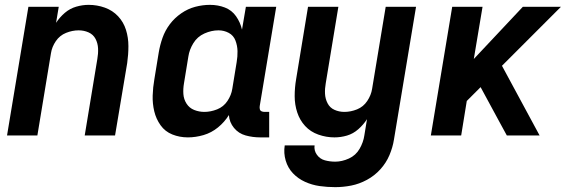

<svg xmlns="http://www.w3.org/2000/svg" viewBox="-20 -558 2344 791"><path d="M9 0H134L190 -339Q194 -365 210 -388.5Q226 -412 252 -422.5Q278 -433 304 -433Q326 -433 345 -424.5Q364 -416 373.5 -398Q383 -380 384 -358.5Q385 -337 381 -315L329 0H454L504 -298Q509 -333 509 -368Q509 -403 499 -435Q489 -467 466.5 -491Q444 -515 412 -526.5Q380 -538 345 -538Q320 -538 294 -530.5Q268 -523 247 -505Q226 -487 211 -464L222 -530H97Z M754 8Q786 8 818.5 -1.5Q851 -11 878 -33Q905 -55 923 -84Q925 -54 944 -31Q963 -8 992 0Q1021 8 1052 8H1089V-97H1070Q1063 -97 1057.5 -99.5Q1052 -102 1050.5 -108Q1049 -114 1050 -121L1118 -530H993L977 -436Q970 -466 952.5 -491Q935 -516 906.5 -527Q878 -538 845 -538Q815 -538 784.5 -530Q754 -522 726.5 -503Q699 -484 679.5 -458Q660 -432 649.5 -402Q639 -372 634 -342L616 -232Q610 -198 609 -164.5Q608 -131 615.5 -99.5Q623 -68 641.5 -42Q660 -16 690 -4Q720 8 754 8ZM822 -97Q800 -97 780 -105Q760 -113 748.5 -131Q737 -149 735.5 -170.5Q734 -192 738 -215L756 -325Q760 -353 776.5 -380Q793 -407 822 -420Q851 -433 880 -433Q903 -433 922.5 -422.5Q942 -412 950 -391Q958 -370 958.5 -347.5Q959 -325 955 -302L937 -192Q933 -166 917 -142Q901 -118 874.5 -107.5Q848 -97 822 -97Z M1361 213Q1394 213 1427 206.5Q1460 200 1491.5 183Q1523 166 1547 139.5Q1571 113 1584.5 81Q1598 49 1603 17L1694 -530H1569L1513 -192Q1509 -166 1493 -142Q1477 -118 1451 -107.5Q1425 -97 1399 -97Q1377 -97 1358 -105.5Q1339 -114 1329.5 -132.5Q1320 -151 1319 -172Q1318 -193 1322 -215L1374 -530H1249L1200 -232Q1194 -197 1194 -162Q1194 -127 1204.5 -95Q1215 -63 1237 -39Q1259 -15 1291.5 -3.5Q1324 8 1358 8Q1384 8 1409.5 0.5Q1435 -7 1456 -25.5Q1477 -44 1492 -67L1481 0Q1477 28 1461.5 55Q1446 82 1417.5 95Q1389 108 1361 108Q1339 108 1318.5 102.5Q1298 97 1285.5 79.5Q1273 62 1276 41H1153Q1148 73 1157 103.5Q1166 134 1187 156Q1208 178 1236.5 191Q1265 204 1296.5 208.5Q1328 213 1361 213Z M1755 0H1880L1903 -142L1960 -199L2038 -55L2068 0H2203L2048 -287L2291 -530H2134L1932 -315L1968 -530H1843Z"/></svg>

Font: Iosevka Sparkle
Style: Bold Italic
Weight: 700
Italic angle: -9°
Designer: Belleve Invis
Foundry: Belleve Invis
Version: Version 4.5.0; ttfautohint (v1.8.3)